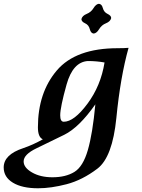

<svg xmlns="http://www.w3.org/2000/svg" viewBox="-158 -741 764 1030"><path d="M184.1 -87.9Q239.3 -87.9 311 -184.3Q382.8 -280.8 402.8 -405.8Q360.4 -413.6 313.5 -413.6Q232.9 -408.7 199 -287.1Q165 -165.5 165 -122.1Q165 -87.9 184.1 -87.9ZM123.5 210Q194.3 210 241 181.4Q287.6 152.8 313.2 64.2Q338.9 -24.4 353.5 -181.2Q266.6 -57.6 187 -18.1Q107.4 21.5 38.1 54.4Q-31.2 87.4 -31.2 125Q-31.2 158.2 13.7 184.1Q58.6 210 123.5 210ZM46.4 269Q-39.6 269 -88.9 239Q-138.2 209 -138.2 157.2Q-138.2 88.4 -33.2 53.7Q19 36.1 71.8 6.3Q45.4 -4.9 45.4 -58.1Q45.4 -244.1 147 -363.3Q248.5 -482.4 474.1 -482.4Q507.8 -482.4 531.7 -484.4Q487.8 -328.1 466.3 -108.9Q445.3 102.5 364.5 163.8Q283.7 225.1 199.7 247.1Q115.7 269 46.4 269ZM344.7 -561Q329.1 -562.5 323.7 -584.7Q318.4 -606.9 298.6 -616Q278.8 -625 278.8 -638.7Q283.2 -656.7 306.9 -666.3Q330.6 -675.8 343.8 -697.5Q356.9 -719.2 372.6 -720.7Q388.2 -719.2 393.8 -697.5Q399.4 -675.8 418.9 -666.5Q438.5 -657.2 438.5 -644Q434.1 -625.5 410.6 -616.2Q387.2 -606.9 373.8 -584.7Q360.4 -562.5 344.7 -561Z"/></svg>

Font: Kelvinch
Style: Bold Italic
Weight: 700
Italic angle: -10°
Designer: Paul James Miller
Foundry: High-Logic / Made with FontCreator
Version: Version 3.30 September 23, 2016